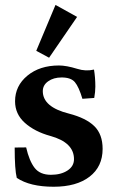

<svg xmlns="http://www.w3.org/2000/svg" viewBox="-20 -728 454 760"><path d="M174.3 -499.5 123.5 -526.9 199.7 -708.5 285.2 -661.1ZM192.4 11.2Q98.6 11.2 46.4 -23.9Q38.1 -56.6 38.1 -144L83.5 -144.5Q95.7 -91.3 116.9 -63.7Q138.2 -36.1 181.6 -36.1Q221.2 -36.1 247.1 -53Q272.9 -69.8 272.9 -98.1Q272.9 -164.1 179.2 -189.9Q117.2 -207 78.4 -241.7Q39.6 -276.4 39.6 -327.1Q39.6 -388.2 88.4 -428.5Q137.2 -468.8 213.4 -468.8Q242.7 -468.8 285.6 -455.6Q319.3 -444.8 352.1 -452.6Q357.4 -420.4 357.4 -385.3Q357.4 -364.7 353 -340.3L306.2 -336.9Q292 -384.3 276.4 -402.8Q260.7 -421.4 224.1 -421.4Q191.9 -421.4 170.7 -406.2Q149.4 -391.1 149.4 -367.2Q149.4 -304.2 252.9 -278.3Q320.8 -260.7 353.5 -228.5Q386.2 -196.3 386.2 -138.7Q386.2 -68.4 334.5 -28.6Q282.7 11.2 192.4 11.2Z"/></svg>

Font: Elstob 6pt
Style: Bold
Weight: 700
Designer: Peter S. Baker
Version: Version 1.015